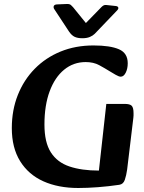

<svg xmlns="http://www.w3.org/2000/svg" viewBox="-20 -923 721 959"><path d="M371 16Q271 16 196.5 -17.5Q122 -51 80.5 -118Q39 -185 39 -283Q39 -373 69 -448.5Q99 -524 153.5 -579.5Q208 -635 282.5 -665.5Q357 -696 447 -696Q530 -696 574 -677Q618 -658 618 -607Q618 -580 608 -560Q598 -540 583 -540Q574 -540 557.5 -549.5Q541 -559 528 -567Q504 -582 475.5 -597.5Q447 -613 408 -613Q347 -613 300.5 -575Q254 -537 228 -467Q202 -397 202 -301Q202 -212 234 -162Q266 -112 327 -91.5Q388 -71 474 -71L511 -404H603Q629 -404 638 -394.5Q647 -385 647 -358Q647 -352 647 -346Q647 -340 646 -334L615 -76Q611 -47 603.5 -25Q596 -3 576 0Q522 8 469 12Q416 16 371 16ZM566 -872Q573 -880 570.5 -886Q568 -892 558 -893L511 -898Q503 -899 497.5 -896Q492 -893 487 -888L409 -808L345 -887Q341 -892 334 -898Q327 -904 312 -903L264 -901Q252 -900 249 -893.5Q246 -887 250 -879L325 -765Q338 -746 353 -739Q368 -732 391 -732Q414 -732 429 -738.5Q444 -745 453 -754Z"/></svg>

Font: Alkatra SemiBold
Style: Regular
Weight: 600
Designer: Suman Bhandary
Version: Version 1.100;gftools[0.9.22]